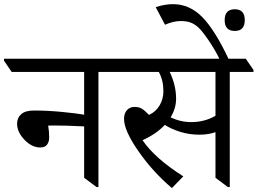

<svg xmlns="http://www.w3.org/2000/svg" viewBox="-62 -909 1259 938"><path d="M534.7 -557.6H418.9V4.9H409.7L349.1 -40.5V-291.5Q261.2 -295.9 207.5 -295.9L173.3 -295.4Q178.2 -269 178.2 -236.8Q178.2 -215.8 167.7 -202.1Q157.2 -188.5 134.8 -188.5Q93.8 -188.5 57.6 -226.1Q21.5 -263.7 21.5 -304.7Q21.5 -333.5 41.7 -351.3Q62 -369.1 104 -369.1Q171.9 -369.1 244.9 -361.8Q317.9 -354.5 349.1 -348.6V-557.6H-4.9L-42.5 -612.3V-622.1H497.1L534.7 -567.4Z M1176.3 -557.6H1060.5V4.9H1051.3L990.7 -40.5V-263.2Q955.6 -251 911.1 -251Q864.3 -251 820.1 -264.4Q775.9 -277.8 743.2 -298.8Q701.7 -254.4 634.3 -224.1Q693.8 -136.2 833.5 -47.4L777.8 9.8Q684.1 -69.8 614 -170.7Q543.9 -271.5 543.9 -328.1Q543.9 -355 558.1 -370.8Q572.3 -386.7 595.2 -386.7Q617.2 -386.7 631.8 -377.4Q646.5 -368.2 666 -347.7Q700.2 -363.3 718.3 -395Q736.3 -426.8 736.3 -462.9Q736.3 -517.1 713.9 -557.6H497.1L459.5 -612.3V-622.1H1138.7L1176.3 -567.4ZM990.7 -557.6H767.1Q798.3 -492.2 798.3 -426.8Q798.3 -379.4 771.5 -335.9Q819.3 -312.5 872.1 -312.5Q937.5 -312.5 990.7 -343.3Z M820.8 -806.2Q784.7 -806.2 744.1 -788.1L698.7 -874Q742.7 -888.7 783.2 -888.7Q864.7 -888.7 927.2 -824.5Q989.7 -760.3 1057.6 -614.7H1013.2Q992.2 -659.7 960.9 -706.3Q929.7 -752.9 910.6 -771.5Q891.6 -790 871.1 -798.1Q850.6 -806.2 820.8 -806.2ZM1035.6 -810.5Q1035.6 -863.8 1085 -863.8Q1133.8 -863.8 1133.8 -810.5Q1133.8 -757.8 1085 -757.8Q1035.6 -757.8 1035.6 -810.5Z"/></svg>

Font: Noto Serif Devanagari
Style: Regular
Weight: 400
Designer: Monotype Design Team
Foundry: Monotype Imaging Inc.
Version: Version 1.01